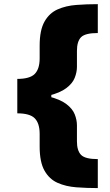

<svg xmlns="http://www.w3.org/2000/svg" viewBox="-20 -791 542 948"><path d="M65.4 -303.7V-401.4Q127.4 -401.4 151.6 -426Q175.8 -450.7 175.8 -502.9V-565.4Q175.8 -642.1 199.7 -684.3Q223.6 -726.6 264.4 -744.6Q305.2 -762.7 356.7 -766.6Q408.2 -770.5 462.9 -770.5V-627.9Q400.4 -627.9 380.1 -607.2Q359.9 -586.4 359.9 -540V-460.9Q359.9 -434.6 348.9 -406.7Q337.9 -378.9 307.1 -355.7Q276.4 -332.5 218.3 -318.1Q160.2 -303.7 65.4 -303.7ZM462.9 137.7Q408.2 137.7 356.7 133.8Q305.2 129.9 264.4 111.8Q223.6 93.8 199.7 51.5Q175.8 9.3 175.8 -67.4V-129.9Q175.8 -182.1 151.6 -206.8Q127.4 -231.4 65.4 -231.4V-329.6Q160.2 -329.6 218.3 -315.2Q276.4 -300.8 307.1 -277.6Q337.9 -254.4 348.9 -226.6Q359.9 -198.7 359.9 -172.4V-92.8Q359.9 -47.4 380.1 -26.4Q400.4 -5.4 462.9 -5.4ZM65.4 -231.4V-401.4H233.4V-231.4Z"/></svg>

Font: Inter 17pt Black
Style: Regular
Weight: 900
Version: Version 4.001;git-66647c0bb